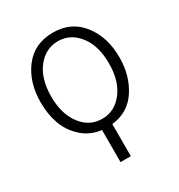

<svg xmlns="http://www.w3.org/2000/svg" viewBox="-173 -645 895 962"><g transform="rotate(-30 274.0 -164.5)"><path d="M46.9 -255.9Q46.9 -374 106.9 -452.1Q167 -530.3 274.4 -530.3Q379.9 -530.3 440.9 -452.1Q502 -374 502 -255.9Q502 -152.3 451.2 -73.7Q400.4 4.9 303.7 15.6V201.2H244.1V15.6Q178.7 7.8 132.8 -34.2Q86.9 -76.2 66.9 -132.8Q46.9 -189.5 46.9 -255.9ZM107.4 -255.9Q107.4 -155.3 154.3 -93.8Q201.2 -32.2 274.4 -32.2Q346.7 -32.2 394 -93.8Q441.4 -155.3 441.4 -255.9Q441.4 -359.4 393.6 -419.9Q345.7 -480.5 274.4 -480.5Q203.1 -480.5 155.3 -419.9Q107.4 -359.4 107.4 -255.9Z"/></g></svg>

Font: Gothic A1 Light
Style: Regular
Weight: 300
Version: Version 2.50